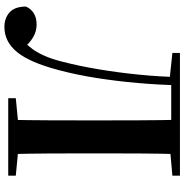

<svg xmlns="http://www.w3.org/2000/svg" viewBox="-4 -776 797 828"><g transform="rotate(90 394.0 -362.5)"><path d="M8.8 -76.4Q18.7 -98.5 38.2 -110.5Q57.7 -122.4 86.8 -122.4Q115.2 -122.4 140.3 -107.8Q165.4 -93.1 188.1 -66.6V-57.2H159.1V-67.6Q176.5 -83.6 191.4 -103.8Q206.3 -123.9 220.3 -154.6Q234.3 -185.2 246.6 -233.3Q265.2 -305.6 279.3 -389.7Q293.4 -473.7 302.3 -563.1Q311.3 -652.4 313.1 -740.5H348.4Q346.5 -650.9 338.5 -559.5Q330.5 -468.1 317 -381.7Q303.4 -295.2 283.1 -218.9Q250.1 -92.7 205.1 -38.1Q160.2 16.5 96.9 16.5Q58.1 16.5 33.5 -6.2Q8.8 -28.9 8.8 -76.4ZM497 0Q499 -85.2 499.3 -171.7Q499.7 -258.2 499.7 -346.1V-393.6Q499.7 -481.3 499.3 -568.1Q499 -654.9 497 -740.5H645.3Q642.9 -655.6 642.4 -568.4Q641.9 -481.3 641.9 -393.6V-346.9Q641.9 -259.9 642.4 -173.3Q642.9 -86.6 645.3 0ZM404.1 0V-32.6L556.1 -47.3H584.3L738 -32.6V0ZM208.8 -707.9V-740.5H331.8V-696.4H317.6ZM571.2 -694.2V-740.5H738V-707.9L584.3 -694.2ZM331.8 -702.9V-740.5H571.2V-702.9Z"/></g></svg>

Font: Noto Serif TC
Style: Regular
Weight: 200
Designer: Ryoko NISHIZUKA 西塚涼子 (kana & ideographs); Frank Grießhammer (Latin, Greek & Cyrillic); Wenlong ZHANG 张文龙 (bopomofo); San
Foundry: Adobe
Version: Version 2.001;hotconv 1.1.0;makeotfexe 2.6.0